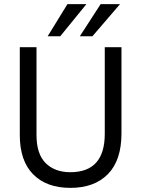

<svg xmlns="http://www.w3.org/2000/svg" viewBox="-20 -903 685 931"><path d="M569 -256Q569 -126 503.5 -59Q438 8 321 8Q206 8 141 -57.5Q76 -123 76 -248V-674H157V-249Q157 -156 201.5 -112Q246 -68 321 -68Q488 -68 488 -254V-674H569ZM428 -727H367L468 -883H562ZM272 -727H211L307 -883H399Z"/></svg>

Font: Hind Madurai
Style: Regular
Weight: 400
Designer: Jyotish Sonowal
Foundry: Indian Type Foundry
Version: Version 1.001;PS 1.0;hotconv 1.0.86;makeotf.lib2.5.63406; tt